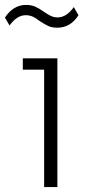

<svg xmlns="http://www.w3.org/2000/svg" viewBox="-49 -763 358 783"><path d="M131 -479H44V-525H185V0H131ZM113 -677Q98 -689 85 -695Q72 -701 56 -701Q20 -701 -10 -659L-29 -691Q-13 -716 9 -729.5Q31 -743 57 -743Q79 -743 95.5 -735.5Q112 -728 130 -715Q146 -704 158.5 -698Q171 -692 186 -692Q222 -692 252 -734L271 -701Q239 -650 184 -650Q163 -650 148 -657Q133 -664 113 -677Z"/></svg>

Font: Sora-SIA ExtraLight
Style: Regular
Weight: 200
Designer: Jonathan Barnbrook, Julián Moncada
Foundry: Barnbrook Fonts
Version: Version 2.000